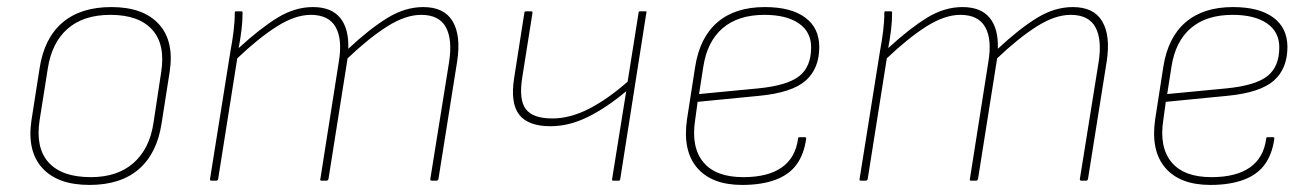

<svg xmlns="http://www.w3.org/2000/svg" viewBox="-20 -511 3713 543"><path d="M233 12Q143 12 99.5 -36Q56 -84 69 -171L92 -318Q105 -403 156.5 -447Q208 -491 295 -491Q385 -491 429 -443Q473 -395 460 -309L437 -162Q424 -77 372.5 -32.5Q321 12 233 12ZM237 -10Q312 -10 357.5 -50Q403 -90 414 -163L436 -308Q448 -386 410 -427.5Q372 -469 292 -469Q216 -469 171 -429.5Q126 -390 115 -316L92 -171Q80 -93 117.5 -51.5Q155 -10 237 -10Z M578 0Q573 0 574 -5L632 -368Q637 -394 640.5 -422Q644 -450 644 -475Q644 -479 647 -479H663Q666 -479 666 -475Q666 -451 663 -426.5Q660 -402 655 -375Q716 -431 765 -461Q814 -491 865 -491Q917 -491 942 -460.5Q967 -430 965 -373Q1026 -430 1076 -460.5Q1126 -491 1177 -491Q1236 -491 1260 -451Q1284 -411 1273 -338L1220 -5Q1219 0 1214 0H1202Q1196 0 1197 -5L1250 -335Q1260 -399 1241 -434Q1222 -469 1171 -469Q1127 -469 1075.5 -436.5Q1024 -404 963 -346L909 -5Q908 -2 906.5 -1Q905 0 903 0H890Q884 0 886 -5L938 -335Q949 -399 929.5 -434Q910 -469 859 -469Q815 -469 763.5 -436.5Q712 -404 651 -346L597 -5Q596 0 591 0Z M1714 0Q1711 0 1711 -4L1751 -253Q1695 -206 1642 -180Q1589 -154 1537 -154Q1474 -154 1448.5 -186.5Q1423 -219 1434 -290L1463 -475Q1463 -479 1468 -479H1482Q1486 -479 1486 -475L1457 -292Q1447 -229 1467 -202.5Q1487 -176 1542 -176Q1592 -176 1645 -203Q1698 -230 1755 -280L1786 -475Q1786 -479 1790 -479H1806Q1810 -479 1808 -475L1734 -4Q1733 0 1730 0Z M2079 12Q1993 12 1951.5 -36.5Q1910 -85 1923 -174L1946 -322Q1959 -405 2009 -448Q2059 -491 2143 -491Q2217 -491 2257 -461.5Q2297 -432 2297 -378Q2297 -317 2258.5 -283Q2220 -249 2127 -240L1953 -223L1946 -172Q1934 -95 1969 -52.5Q2004 -10 2082 -10Q2152 -10 2191 -37.5Q2230 -65 2237 -119Q2237 -123 2241 -123H2256Q2260 -123 2260 -119Q2254 -75 2233 -46Q2212 -17 2173 -2.5Q2134 12 2079 12ZM1957 -245 2124 -261Q2206 -269 2240 -295.5Q2274 -322 2274 -377Q2274 -421 2239 -445Q2204 -469 2142 -469Q2068 -469 2024 -431.5Q1980 -394 1969 -322Z M2415 0Q2410 0 2411 -5L2469 -368Q2474 -394 2477.5 -422Q2481 -450 2481 -475Q2481 -479 2484 -479H2500Q2503 -479 2503 -475Q2503 -451 2500 -426.5Q2497 -402 2492 -375Q2553 -431 2602 -461Q2651 -491 2702 -491Q2754 -491 2779 -460.5Q2804 -430 2802 -373Q2863 -430 2913 -460.5Q2963 -491 3014 -491Q3073 -491 3097 -451Q3121 -411 3110 -338L3057 -5Q3056 0 3051 0H3039Q3033 0 3034 -5L3087 -335Q3097 -399 3078 -434Q3059 -469 3008 -469Q2964 -469 2912.5 -436.5Q2861 -404 2800 -346L2746 -5Q2745 -2 2743.5 -1Q2742 0 2740 0H2727Q2721 0 2723 -5L2775 -335Q2786 -399 2766.5 -434Q2747 -469 2696 -469Q2652 -469 2600.5 -436.5Q2549 -404 2488 -346L2434 -5Q2433 0 2428 0Z M3403 12Q3317 12 3275.5 -36.5Q3234 -85 3247 -174L3270 -322Q3283 -405 3333 -448Q3383 -491 3467 -491Q3541 -491 3581 -461.5Q3621 -432 3621 -378Q3621 -317 3582.5 -283Q3544 -249 3451 -240L3277 -223L3270 -172Q3258 -95 3293 -52.5Q3328 -10 3406 -10Q3476 -10 3515 -37.5Q3554 -65 3561 -119Q3561 -123 3565 -123H3580Q3584 -123 3584 -119Q3578 -75 3557 -46Q3536 -17 3497 -2.5Q3458 12 3403 12ZM3281 -245 3448 -261Q3530 -269 3564 -295.5Q3598 -322 3598 -377Q3598 -421 3563 -445Q3528 -469 3466 -469Q3392 -469 3348 -431.5Q3304 -394 3293 -322Z"/></svg>

Font: Sofia Sans Thin
Style: Italic
Weight: 250
Italic angle: -9°
Version: Version 4.100-B